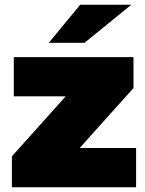

<svg xmlns="http://www.w3.org/2000/svg" viewBox="-20 -787 610 807"><path d="M30 0V-130L256 -382H38V-547H541V-417L315 -165H552V0ZM185 -607 317 -767H532L335 -607Z"/></svg>

Font: Montserrat Black
Style: Regular
Weight: 900
Designer: Julieta Ulanovsky
Foundry: Julieta Ulanovsky
Version: Version 9.000; ttfautohint (v1.8.4.7-5d5b)